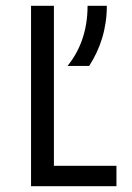

<svg xmlns="http://www.w3.org/2000/svg" viewBox="-20 -645 457 665"><path d="M87.5 0H383.3V-70.8H166.7V-625H87.5ZM213.9 -416.7H288.9C327.1 -475.7 350 -545.1 350 -625H283.3C283.3 -536.1 255.6 -468.1 213.9 -416.7Z"/></svg>

Font: Afacad
Style: Regular
Weight: 400
Designer: Kristian Moeller
Foundry: Dicotype
Version: Version 1.000